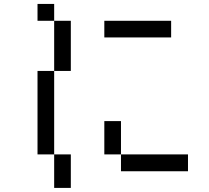

<svg xmlns="http://www.w3.org/2000/svg" viewBox="-20 -796 1040 957"><path d="M500 -609.4V-692.4H833V-609.4ZM500 -26.4V-192.4H583V-26.4H917V57.6H583V-26.4ZM167 -692.4V-776.4H250V-692.4ZM167 -26.4V-442.4H250V-692.4H333V-442.4H250V-26.4H333V140.6H250V-26.4Z"/></svg>

Font: KH Dot Kodenmachou 12
Style: Regular
Weight: 400
Designer: Original version for X68000 by Keitarou Hiraki (http://hp.vector.co.jp/authors/VA000874/) / TrueType conversion by Homem
Version: Version 1.00.20150527